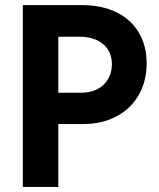

<svg xmlns="http://www.w3.org/2000/svg" viewBox="-20 -740 628 760"><path d="M70.3 -719.7H304.7Q383.3 -719.7 440.9 -691.4Q498.5 -663.1 529.5 -611.1Q560.5 -559.1 560.5 -489.3Q560.5 -418.9 529.3 -364.3Q498 -309.6 440.9 -279.3Q383.8 -249 309.6 -249H210.9V0H70.3ZM301.8 -373Q337.9 -373 365.5 -387.2Q393.1 -401.4 408 -427Q422.9 -452.6 422.9 -485.4Q422.9 -535.6 388.7 -564.9Q354.5 -594.2 295.9 -594.7H210.9V-373Z"/></svg>

Font: Reddit Sans Vanilla
Style: Bold
Weight: 700
Designer: Stephen Hutchings
Foundry: Reddit
Version: Version 1.013